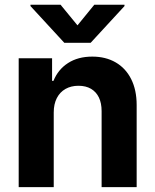

<svg xmlns="http://www.w3.org/2000/svg" viewBox="-20 -770 638 790"><path d="M201.1 0H56.9V-530.3H194.3V-437.3H200Q218.9 -484.2 260 -510.6Q301.1 -537.1 359.7 -537.1Q415 -537.1 456.1 -513.2Q497.3 -489.3 519.8 -444.4Q542.3 -399.5 542.3 -338V0H398.1V-312.8Q398.1 -345.5 387 -368.8Q375.8 -392 354.5 -404.6Q333.2 -417.1 302.8 -417.1Q272.6 -417.1 249.5 -404.1Q226.5 -391.1 213.8 -366.4Q201.1 -341.7 201.1 -307.3ZM298.8 -665.7 367.9 -750.4H492.2V-745L352.9 -593.8H244.7L105.4 -745V-750.4H229.3Z"/></svg>

Font: Pretendard JP Variable
Style: Regular
Weight: 400
Designer: Base glyphs from Inter by Rasmus Andersson; Hangul glyphs from Noto Sans CJK(Source Han Sans) by Jang Soo-young and Kang
Foundry: Kil Hyung-jin
Version: Version 1.307;Glyphs 3.2 (3192)